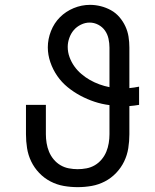

<svg xmlns="http://www.w3.org/2000/svg" viewBox="-20 -763 640 791"><path d="M300 8Q271 8 242.5 3Q214 -2 188 -15.5Q162 -29 141.5 -50.5Q121 -72 108.5 -98Q96 -124 91.5 -152.5Q87 -181 87 -210V-331H169V-210Q169 -192 172 -173.5Q175 -155 182 -138Q189 -121 201 -106.5Q213 -92 229 -82.5Q245 -73 263.5 -69.5Q282 -66 300 -66Q318 -66 336.5 -69.5Q355 -73 371 -82.5Q387 -92 399 -106.5Q411 -121 418 -138Q425 -155 428 -173.5Q431 -192 431 -210V-330Q399 -334 369 -344Q339 -354 311 -369Q283 -384 258.5 -404Q234 -424 216 -450Q198 -476 187.5 -506.5Q177 -537 177 -568Q177 -602 190 -635Q203 -668 227 -692Q251 -716 283.5 -729.5Q316 -743 351 -743Q373 -743 395 -737.5Q417 -732 437 -721Q457 -710 472 -692.5Q487 -675 496.5 -654.5Q506 -634 509.5 -612Q513 -590 513 -567V-400Q523 -401 533 -402.5Q543 -404 553 -406V-331Q543 -329 533 -328Q523 -327 513 -326V-210Q513 -181 508.5 -152.5Q504 -124 491.5 -98Q479 -72 458.5 -50.5Q438 -29 412 -15.5Q386 -2 357.5 3Q329 8 300 8ZM431 -404V-567Q431 -585 427 -603.5Q423 -622 412.5 -637Q402 -652 385 -661Q368 -670 349 -670Q331 -670 313.5 -661.5Q296 -653 284 -639Q272 -625 265.5 -606.5Q259 -588 259 -570Q259 -548 266.5 -527.5Q274 -507 286.5 -489.5Q299 -472 315.5 -458Q332 -444 350.5 -433.5Q369 -423 389.5 -415.5Q410 -408 431 -404Z"/></svg>

Font: Iosevka Slab Extended
Style: Regular
Weight: 400
Width: 7
Monospace: yes
Designer: Belleve Invis
Foundry: Belleve Invis
Version: Version 11.1.1; ttfautohint (v1.8.3)